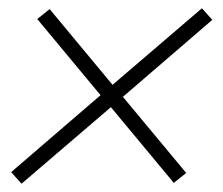

<svg xmlns="http://www.w3.org/2000/svg" viewBox="-20 -572 540 464"><path d="M32 -128 7 -156 223 -342 70 -526 100 -550 252 -367 468 -552 493 -524 277 -338 430 -154 400 -130 248 -313Z"/></svg>

Font: Iosevka Curly Extralight
Style: Italic
Weight: 200
Italic angle: -9°
Monospace: yes
Designer: Belleve Invis
Foundry: Belleve Invis
Version: Version 22.1.2; ttfautohint (v1.8.4)